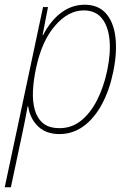

<svg xmlns="http://www.w3.org/2000/svg" viewBox="-50 -557 554 812"><path d="M-30 235 132 -527H153L130 -408H132Q164 -470 209 -503.5Q254 -537 308 -537Q365 -537 397.5 -501Q430 -465 438 -401Q446 -337 429 -254Q414 -179 382.5 -119Q351 -59 305 -24.5Q259 10 201 10Q145 10 111 -22.5Q77 -55 69 -108H67Q62 -80 56 -49Q50 -18 44 9L-4 235ZM202 -15Q253 -15 292.5 -46.5Q332 -78 360 -132.5Q388 -187 403 -257Q419 -333 413 -390.5Q407 -448 380 -480.5Q353 -513 304 -513Q239 -513 183 -448.5Q127 -384 103 -271Q92 -221 89.5 -175Q87 -129 97 -93Q107 -57 132 -36Q157 -15 202 -15Z"/></svg>

Font: Noto Sans SemiCondensed Thin
Style: Italic
Weight: 100
Width: 4
Italic angle: -12°
Designer: Monotype Design Team
Foundry: Monotype Imaging Inc.
Version: Version 2.013; ttfautohint (v1.8.4.7-5d5b)